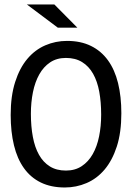

<svg xmlns="http://www.w3.org/2000/svg" viewBox="-20 -830 590 859"><path d="M522.9 -323.2Q522.9 -237.3 502.7 -174.8Q482.4 -112.3 448 -71.5Q413.6 -30.8 367.4 -11Q321.3 8.8 270 8.8Q208.5 8.8 162.8 -13.4Q117.2 -35.6 87.2 -77.6Q57.1 -119.6 42.5 -179.9Q27.8 -240.2 27.8 -315.9Q27.8 -400.9 47.9 -463.4Q67.9 -525.9 102.3 -566.7Q136.7 -607.4 182.6 -627.2Q228.5 -647 279.8 -647Q341.3 -647 387 -624.5Q432.6 -602.1 462.9 -560.3Q493.2 -518.6 508.1 -458.5Q522.9 -398.4 522.9 -323.2ZM432.6 -316.9Q432.6 -373 424.1 -419.7Q415.5 -466.3 396.5 -500Q377.4 -533.7 347.4 -552.2Q317.4 -570.8 274.9 -570.8Q233.9 -570.8 204.3 -551Q174.8 -531.2 155.8 -497.3Q136.7 -463.4 127.4 -417.7Q118.2 -372.1 118.2 -320.8Q118.2 -264.2 127 -217.5Q135.7 -170.9 154.5 -137.5Q173.3 -104 203.1 -85.4Q232.9 -66.9 274.9 -66.9Q315.9 -66.9 345.7 -86.7Q375.5 -106.4 394.8 -140.4Q414.1 -174.3 423.3 -219.7Q432.6 -265.1 432.6 -316.9ZM326.2 -706.1H238.8L100.1 -810.1H223.1ZM0 -638.2Z"/></svg>

Font: Code New Roman
Style: Regular
Weight: 400
Monospace: yes
Designer: Sam Radian
Foundry: Code New Roman
Version: Version 2.00 November 29, 2014